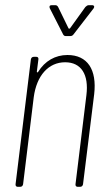

<svg xmlns="http://www.w3.org/2000/svg" viewBox="-20 -720 414 740"><path d="M263 -587 341 -688C345 -694 343 -700 335 -700H322C317 -700 313 -697 309 -693L250 -611C248 -609 245 -609 244 -611L204 -693C202 -697 198 -700 194 -700H179C171 -700 169 -695 172 -688L223 -588C225 -584 228 -581 233 -581H251C256 -581 260 -583 263 -587ZM240 -508C193 -508 153 -485 127 -443C125 -440 122 -440 122 -444L128 -491C129 -497 126 -501 120 -501H110C104 -501 100 -497 99 -491L40 -10C39 -4 43 0 48 0H58C64 0 68 -4 69 -10L110 -345C121 -429 167 -480 231 -480C293 -480 323 -433 313 -353L271 -10C270 -4 274 0 279 0H289C295 0 299 -4 300 -10L343 -357C354 -452 317 -508 240 -508Z"/></svg>

Font: Barlow Condensed Thin
Style: Italic
Weight: 250
Width: 3
Italic angle: -7°
Designer: Jeremy Tribby
Foundry: Tribby Type
Version: Version 1.422;hotconv 1.0.109;makeotfexe 2.5.65596